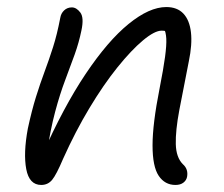

<svg xmlns="http://www.w3.org/2000/svg" viewBox="-20 -516 636 545"><path d="M478 9Q448 9 430.5 -17Q413 -43 413 -103.5Q413 -164 433 -265Q444 -321 448.5 -354.5Q453 -388 452 -406.5Q451 -425 445 -436Q439 -447 429 -459Q448 -461 459.5 -454.5Q471 -448 475.5 -433.5Q480 -419 476 -396Q469 -416 461 -422.5Q453 -429 439 -429Q419 -429 386 -401.5Q353 -374 313.5 -325Q274 -276 234 -209.5Q194 -143 159 -65Q140 -20 128 -5.5Q116 9 97 9Q63 9 54.5 -36Q46 -81 59 -151Q70 -202 82 -240.5Q94 -279 106.5 -312.5Q119 -346 130.5 -382Q142 -418 151 -465Q153 -478 162 -486.5Q171 -495 184 -495Q197 -495 208 -480.5Q219 -466 211 -429Q204 -395 192 -361.5Q180 -328 165 -288.5Q150 -249 136.5 -198.5Q123 -148 113 -81L99 -74Q160 -212 223 -306Q286 -400 345 -448Q404 -496 452 -496Q483 -496 500.5 -477.5Q518 -459 522 -424.5Q526 -390 516 -342Q500 -262 489 -203.5Q478 -145 479 -107Q480 -69 499 -50Q507 -43 510 -34Q513 -25 511 -14Q509 -4 500.5 2.5Q492 9 478 9Z"/></svg>

Font: Shantell Sans Light
Style: Italic
Weight: 300
Italic angle: -11°
Designer: Stephen Nixon, Anya Danilova, Shantell Martin
Foundry: Arrow Type
Version: Version 1.008;[ac192a2d6]